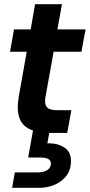

<svg xmlns="http://www.w3.org/2000/svg" viewBox="-20 -637 430 920"><path d="M214 0Q146 0 105.5 -28Q65 -56 65 -125Q65 -136 66.5 -148.5Q68 -161 70 -174L108 -389H28L47 -496H127L148 -617H277L255 -496H390L370 -389H237L198 -173Q197 -168 196.5 -163Q196 -158 196 -153Q196 -129 209.5 -119Q223 -109 254 -109H322L302 0ZM38 263 51 189H163Q187 189 205 179Q223 169 224 147Q224 118 176 118H115L139 -17H219L207 50Q254 48 287 69Q320 90 320 134Q320 177 298 205.5Q276 234 241.5 248.5Q207 263 169 263Z"/></svg>

Font: Rethink Sans
Style: Bold Italic
Weight: 700
Italic angle: -10°
Designer: The Rethink Sans project authors (Hans Thiessen). DM Sans designed by Colophon Foundry.
Foundry: Rethink Communications LLC
Version: Version 1.001